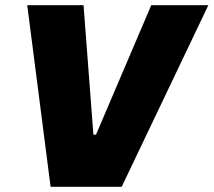

<svg xmlns="http://www.w3.org/2000/svg" viewBox="-20 -720 823 740"><path d="M175 0H449L783 -700H563L350 -201H340L302 -700H85Z"/></svg>

Font: Fixel Display Black
Style: Italic
Weight: 900
Italic angle: -10°
Designer: AlfaBravo + MacPaw
Foundry: Kyrylo Tkachov, Marchela Mozhyna, Serhii Makarenko, Maria Weinstein, Zakhar Kryvoshyya
Version: Version 1.210;Glyphs 3.2 (3217)